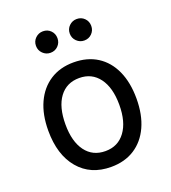

<svg xmlns="http://www.w3.org/2000/svg" viewBox="-133 -813 824 924"><g transform="rotate(-20 279.0 -351.0)"><path d="M279 12Q174 12 113.5 -59.8Q53 -131.5 53 -255Q53 -337.5 80.5 -397.5Q108 -457.5 158.8 -490.2Q209.5 -523 279 -523Q349 -523 399.8 -490.8Q450.5 -458.5 477.8 -398.5Q505 -338.5 505 -256Q505 -173.5 477.5 -113.2Q450 -53 399.2 -20.5Q348.5 12 279 12ZM279 -69Q343.5 -69 380.2 -118.8Q417 -168.5 417 -256Q417 -344 380.2 -393.5Q343.5 -443 279 -443Q214 -443 177.5 -393.8Q141 -344.5 141 -255Q141 -167.5 177.5 -118.2Q214 -69 279 -69ZM365 -604Q342.5 -604 326.2 -620Q310 -636 310 -659Q310 -682.5 326.2 -698.2Q342.5 -714 365 -714Q388.5 -714 404.2 -698.2Q420 -682.5 420 -659Q420 -636 404.2 -620Q388.5 -604 365 -604ZM192 -604Q169.5 -604 153.2 -620Q137 -636 137 -659Q137 -682.5 153.2 -698.2Q169.5 -714 192 -714Q215.5 -714 231.2 -698.2Q247 -682.5 247 -659Q247 -636 231.2 -620Q215.5 -604 192 -604Z"/></g></svg>

Font: Undotted
Style: Regular
Weight: 400
Designer: Delve Withrington, Dave Bailey, Thomas Jockin
Foundry: Delve Fonts LLC
Version: Version 4.000